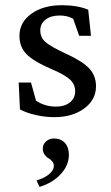

<svg xmlns="http://www.w3.org/2000/svg" viewBox="-20 -448 433 747"><path d="M191.4 7.8Q155.3 7.8 118.9 -0.5Q82.5 -8.8 57.6 -22.5L52.7 -127H100.6L120.1 -56.6Q153.8 -33.2 198.2 -33.2Q231.4 -33.2 252 -49.6Q272.5 -65.9 272.5 -92.8Q272.5 -119.1 253.2 -137.7Q233.9 -156.2 181.6 -178.7Q110.8 -209 83.3 -237.1Q55.7 -265.1 55.7 -308.6Q55.7 -360.8 101.8 -394.3Q147.9 -427.7 220.7 -427.7Q281.7 -427.7 323.2 -410.2L334 -308.6H288.1L264.6 -375Q242.7 -387.7 211.9 -387.7Q177.7 -387.7 157.2 -371.6Q136.7 -355.5 136.7 -330.1Q136.7 -301.8 157.5 -283.9Q178.2 -266.1 238.3 -238.3Q302.2 -209 327.9 -180.9Q353.5 -152.8 353.5 -112.3Q353.5 -59.6 307.6 -25.9Q261.7 7.8 191.4 7.8ZM133.8 279.3 122.1 253.9Q153.8 244.6 171.6 229.2Q189.5 213.9 189.5 197.3Q189.5 187 182.6 179.2Q175.8 171.4 168 167.2Q160.2 163.1 153.3 153.3Q146.5 143.6 146.5 129.9Q146.5 113.3 159.2 102.1Q171.9 90.8 190.4 90.8Q216.8 90.8 232.4 107.9Q248 125 248 154.3Q248 194.8 216.8 229Q185.5 263.2 133.8 279.3Z"/></svg>

Font: Crimson Pro
Style: Regular
Weight: 400
Designer: Jacques Le Bailly
Foundry: Baron von Fonthausen
Version: Version 1.003